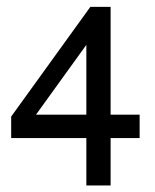

<svg xmlns="http://www.w3.org/2000/svg" viewBox="-20 -436 459 569"><path d="M13.1 -90.5 247.8 -415.7 287.7 -374.9 69 -71.7 51.9 -96.2H393.8V-26.8H13.1ZM235.9 -330.2 247.8 -415.7H307.8V113.7H235.9Z"/></svg>

Font: Playfair Micro SmCond SmLight
Style: Regular
Weight: 360
Width: 4
Designer: Claus Eggers Sørensen
Foundry: Claus Eggers Sørensen
Version: Version 2.100;Glyphs 3.2 (3219)